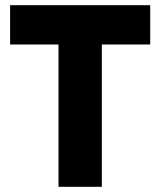

<svg xmlns="http://www.w3.org/2000/svg" viewBox="-20 -720 618 740"><path d="M205.5 0V-548.5H19V-700H559V-548.5H372.5V0Z"/></svg>

Font: Geologica Thin Roman
Style: Bold
Weight: 700
Version: Version 1.010;gftools[0.9.28]